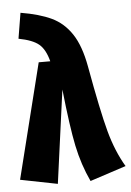

<svg xmlns="http://www.w3.org/2000/svg" viewBox="-55 -801 588 860"><g transform="rotate(-5 239.5 -371.0)"><path d="M350 -495Q387 -290 412 -198Q437 -106 479 -35L317 18Q281 -59 263 -145.5Q245 -232 227 -401L170 18L3 -15L132 -532H184Q170 -586 142 -609.5Q114 -633 51 -645L70 -760Q154 -746 208 -720.5Q262 -695 297.5 -641.5Q333 -588 350 -495Z"/></g></svg>

Font: Fira Sans Compressed ExtraBold
Style: Regular
Weight: 800
Width: 1
Designer: bBox Type GmbH & Carrois Corporate GbR & Edenspiekermann AG
Foundry: bBox Type GmbH & Carrois Corporate GbR & Edenspiekermann AG
Version: Version 4.301